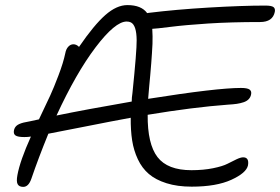

<svg xmlns="http://www.w3.org/2000/svg" viewBox="-20 -710 1106 758"><path d="M71.8 27.8Q55.7 27.8 49.8 17.3Q43.9 6.8 48.8 -19Q59.1 -75.7 102.1 -170.9Q90.8 -168.9 76.2 -168.9Q50.8 -168.9 41.5 -175Q32.2 -181.2 35.2 -195.8Q37.6 -207 45.9 -214.1Q54.2 -221.2 73.2 -226.1Q80.6 -227.5 101.1 -231.7Q121.6 -235.8 133.8 -238.8Q164.1 -302.2 178 -332.3Q191.9 -362.3 210.9 -412.4Q230 -462.4 237.8 -500Q240.7 -516.1 249.5 -525.6Q258.3 -535.2 270 -535.2Q281.7 -535.2 292 -524.9Q351.1 -611.3 395.8 -650.6Q440.4 -689.9 482.9 -689.9Q538.1 -689.9 561 -658.2L566.9 -659.2Q673.3 -672.4 804.9 -680.2Q936.5 -688 1026.9 -688Q1051.8 -688 1059.6 -682.1Q1067.4 -676.3 1064.9 -663.1Q1056.6 -623 1006.8 -623Q892.1 -623 802 -617.2Q711.9 -611.3 653.8 -604Q595.7 -596.7 581.1 -596.2Q582 -583.5 582.3 -566.9Q582.5 -550.3 582 -536.9Q581.5 -523.4 579.8 -498.5Q578.1 -473.6 577.1 -460.4Q576.2 -447.3 573.2 -413.8Q570.3 -380.4 568.8 -366.2Q566.9 -350.1 564.9 -319.8Q835.9 -362.8 931.2 -362.8Q957 -362.8 965.6 -356.2Q974.1 -349.6 971.2 -336.9Q969.2 -326.2 961.7 -318.4Q954.1 -310.5 941.7 -306.4Q929.2 -302.2 914.6 -300Q899.9 -297.9 880.9 -296.9Q742.2 -286.6 563 -256.8Q562 -141.6 601.8 -89.8Q641.6 -38.1 735.8 -38.1Q783.2 -38.1 821.3 -45.9Q859.4 -53.7 878.2 -63.5Q897 -73.2 913.6 -81.1Q930.2 -88.9 939.9 -88.9Q964.4 -88.9 959 -57.1Q952.6 -27.3 893.3 -0.2Q834 26.9 736.8 26.9Q680.2 26.9 637.5 13.4Q594.7 0 567.6 -23.2Q540.5 -46.4 524.2 -81.3Q507.8 -116.2 501.7 -155.8Q495.6 -195.3 496.1 -245.1Q426.3 -232.4 315.9 -210.4Q205.6 -188.5 170.9 -182.1Q130.9 -84 104 -4.9Q92.8 27.8 71.8 27.8ZM480 -625Q434.6 -625 357.4 -523.2Q280.3 -421.4 203.1 -253.9Q316.4 -277.3 500 -309.1Q500 -324.2 502.9 -342.8Q520 -508.8 519.5 -551.3Q519 -610.4 496.6 -621.6Q489.7 -625 480 -625Z"/></svg>

Font: Shantell Sans Irregular Bouncy
Style: Italic
Weight: 300
Italic angle: -11.31°
Designer: Stephen Nixon, Anya Danilova, Shantell Martin
Foundry: Arrow Type
Version: Version 1.006;[9816181b4]